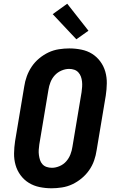

<svg xmlns="http://www.w3.org/2000/svg" viewBox="-20 -1003 640 1031"><path d="M257 8Q224 8 192.5 1.5Q161 -5 135 -21Q109 -37 90.5 -62Q72 -87 63.5 -117Q55 -147 55.5 -179.5Q56 -212 61 -245L110 -538Q114 -566 124 -593.5Q134 -621 150.5 -645.5Q167 -670 190.5 -689.5Q214 -709 240.5 -721.5Q267 -734 296 -738.5Q325 -743 352 -743Q385 -743 417 -736.5Q449 -730 474.5 -714Q500 -698 518.5 -673Q537 -648 545.5 -618Q554 -588 553.5 -555.5Q553 -523 548 -490L499 -197Q495 -169 485.5 -141.5Q476 -114 459 -89.5Q442 -65 418.5 -45.5Q395 -26 368.5 -13.5Q342 -1 313 3.5Q284 8 257 8ZM259 -102Q279 -102 300 -111Q321 -120 335.5 -136.5Q350 -153 358 -173.5Q366 -194 369 -215L418 -508Q420 -522 421 -536.5Q422 -551 420.5 -565Q419 -579 414.5 -591.5Q410 -604 401 -614Q392 -624 379 -628.5Q366 -633 351 -633Q331 -633 310 -624Q289 -615 274 -598.5Q259 -582 251 -561.5Q243 -541 240 -520L191 -227Q189 -213 188 -198.5Q187 -184 189 -170Q191 -156 195 -143.5Q199 -131 208 -121Q217 -111 230.5 -106.5Q244 -102 259 -102ZM390 -792 263 -927 341 -983 455 -838Z"/></svg>

Font: Iosevka Etoile Extrabold
Style: Italic
Weight: 800
Italic angle: -9°
Designer: Belleve Invis
Foundry: Belleve Invis
Version: Version 22.1.2; ttfautohint (v1.8.4)